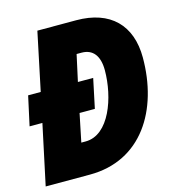

<svg xmlns="http://www.w3.org/2000/svg" viewBox="-106 -806 828 898"><g transform="rotate(-15 307.5 -357.0)"><path d="M5 0H219C470 0 600 -211 600 -465C600 -622 509 -714 344 -714H156L97 -433H36L5 -291H67ZM219 -155 247 -291H321L351 -433H277L305 -561H329C383 -561 413 -524 413 -454C413 -323 355 -155 240 -155Z"/></g></svg>

Font: Noto Sans UI SemiCondensed Black
Style: Italic
Weight: 900
Width: 4
Italic angle: -372°
Designer: Monotype Design Team
Foundry: Monotype Imaging Inc.
Version: Version 1.901